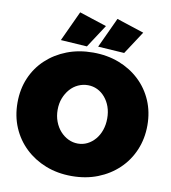

<svg xmlns="http://www.w3.org/2000/svg" viewBox="-100 -1019 999 1121"><g transform="rotate(10 400.0 -459.0)"><path d="M400 -716Q484 -716 554 -689Q624 -662 676 -613Q728 -564 756.5 -497.5Q785 -431 785 -352Q785 -273 756.5 -205.5Q728 -138 676 -88.5Q624 -39 554 -11.5Q484 16 400 16Q316 16 246 -11.5Q176 -39 124 -88.5Q72 -138 43.5 -205Q15 -272 15 -352Q15 -432 43.5 -498.5Q72 -565 124 -613.5Q176 -662 246 -689Q316 -716 400 -716ZM403 -523Q373 -523 345.5 -510.5Q318 -498 297.5 -474.5Q277 -451 265 -420Q253 -389 253 -351Q253 -314 265 -282Q277 -250 298 -226.5Q319 -203 346 -190Q373 -177 403 -177Q433 -177 459 -190Q485 -203 505 -226.5Q525 -250 536 -282Q547 -314 547 -351Q547 -389 536 -420Q525 -451 505 -474.5Q485 -498 459 -510.5Q433 -523 403 -523ZM284 -934 446 -881 357 -745 201 -755ZM505 -934 667 -881 578 -745 422 -755Z"/></g></svg>

Font: Alexandria Black
Style: Regular
Weight: 900
Designer: Mohamed Gaber
Foundry: Kief Type Foundry
Version: Version 5.100